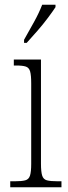

<svg xmlns="http://www.w3.org/2000/svg" viewBox="-20 -786 286 806"><path d="M23 0V-25H42Q71 -25 86 -29Q101 -33 106 -49Q111 -65 111 -98V-436Q111 -470 106.5 -486Q102 -502 88.5 -506.5Q75 -511 48 -511H38V-536H152V-99Q152 -65 157 -49Q162 -33 177 -29Q192 -25 222 -25H238V0ZM81 -619Q103 -658 123.5 -695Q144 -732 157 -766H213V-756Q202 -739 181.5 -711.5Q161 -684 136.5 -656Q112 -628 92 -606H81Z"/></svg>

Font: Noto Serif Ethiopic Condensed ExtraLight
Style: Regular
Weight: 200
Width: 3
Designer: Monotype Design Team
Foundry: Monotype Imaging Inc.
Version: Version 2.102; ttfautohint (v1.8.4.7-5d5b)